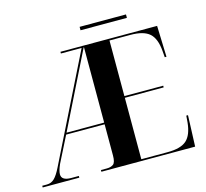

<svg xmlns="http://www.w3.org/2000/svg" viewBox="-115 -953 1161 1084"><g transform="rotate(-15 465.5 -411.0)"><path d="M4 0V-10H32Q57 -10 75.5 -28Q94 -46 115 -89L420 -704H299V-714H864L870 -532H860L857 -569Q851 -643 816.5 -673.5Q782 -704 705 -704H583V-379H810V-369H583V-10H737Q814 -10 848 -40.5Q882 -71 889 -144L892 -182H902L895 0H347V-10H382Q405 -10 419.5 -20.5Q434 -31 434 -72V-254H209L133 -103Q117 -67 117 -46Q117 -10 174 -10H218V0ZM214 -264H434V-704H432ZM440 -802V-822H711V-802Z"/></g></svg>

Font: Noto Serif Display SemiCondensed
Style: Bold
Weight: 700
Width: 4
Designer: Monotype Design Team
Foundry: Monotype Imaging Inc.
Version: Version 2.009